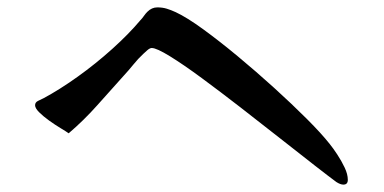

<svg xmlns="http://www.w3.org/2000/svg" viewBox="-20 -590 1040 520"><path d="M922 -103Q922 -90 910 -90Q902 -90 891 -97Q872 -111 831.5 -142.5Q791 -174 739 -215Q687 -256 631.5 -299Q576 -342 526.5 -378.5Q477 -415 440.5 -437.5Q404 -460 391 -460Q386 -460 379 -454Q372 -448 368 -444Q354 -431 341.5 -415.5Q329 -400 316 -386Q280 -346 243.5 -305Q207 -264 166 -229Q159 -234 144 -243Q129 -252 113 -263.5Q97 -275 86 -286Q75 -297 75 -305Q75 -313 83.5 -317Q92 -321 98 -324Q141 -347 190 -382Q239 -417 284 -457.5Q329 -498 360 -535Q365 -540 369.5 -546.5Q374 -553 379 -558Q391 -570 406 -570Q420 -570 431.5 -566.5Q443 -563 456 -557Q486 -543 530 -511Q574 -479 624 -437.5Q674 -396 722.5 -352Q771 -308 811 -268Q851 -228 873 -200Q882 -189 893.5 -171.5Q905 -154 913.5 -136Q922 -118 922 -103Z"/></svg>

Font: Kaisei Opti
Style: Bold
Weight: 700
Designer: Font-Kai, 金井和夫
Foundry: KAZUO KANAI
Version: Version 5.003